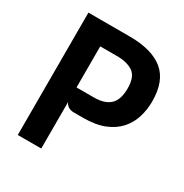

<svg xmlns="http://www.w3.org/2000/svg" viewBox="-168 -858 945 988"><g transform="rotate(30 304.0 -363.5)"><path d="M74.5 0V-727H319.5Q452 -727 519.8 -671.8Q587.5 -616.5 587.5 -495Q587.5 -446.5 573.8 -401.5Q560 -356.5 529 -321.2Q498 -286 447 -265.2Q396 -244.5 321 -244.5H266.5Q228.5 -244.5 214 -276V0ZM313 -607H214V-363H317.5Q381 -363 412.8 -393Q444.5 -423 444.5 -489.5Q444.5 -558 409.8 -582.5Q375 -607 313 -607Z"/></g></svg>

Font: Spline Sans SemiBold
Style: Regular
Weight: 600
Designer: Eben Sorkin, Mirko Velimirovic
Foundry: Sorkin Type
Version: Version 1.000; ttfautohint (v1.8.3)